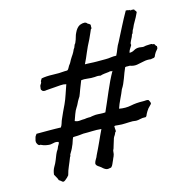

<svg xmlns="http://www.w3.org/2000/svg" viewBox="-105 -820 913 924"><g transform="rotate(-15 351.0 -358.0)"><path d="M623 -714.8 624 -710Q629.4 -713.9 633.3 -712.4Q637.2 -710.9 641.6 -711.9Q642.1 -707 646 -704.1Q649.9 -701.2 650.4 -695.3Q638.7 -669.9 629.9 -655.8Q620.6 -640.6 614.3 -625Q608.4 -616.2 606.9 -608.9Q605.5 -601.1 600.6 -597.7Q598.1 -588.9 595.2 -583.5Q593.3 -580.1 591.6 -576.7Q589.8 -573.2 587.9 -569.3Q586.9 -566.9 585.9 -564.7Q585 -562.5 584 -560.1Q582 -555.7 584 -549.8Q581.5 -545.4 579.1 -541.5Q576.7 -537.6 574.2 -533.7Q569.3 -526.9 566.4 -515.6Q579.1 -514.6 591.3 -522Q603.5 -529.3 619.1 -528.3Q622.1 -528.3 626 -527.3Q629.9 -526.4 632.8 -526.4Q636.7 -525.4 641.6 -526.4Q646.5 -527.3 651.4 -528.3Q658.2 -529.3 661.1 -528.8Q664.6 -528.3 670.9 -529.3Q681.2 -530.3 683.1 -527.3Q685.5 -524.4 690.4 -526.4Q694.3 -523.9 695.8 -519.5Q697.3 -514.6 702.1 -512.7Q703.1 -502 699.2 -498Q694.8 -493.7 689.5 -486.3Q685.5 -480.5 683.1 -475.6Q680.7 -470.7 678.7 -465.8Q675.3 -460.9 669.4 -460.9Q663.6 -460.9 658.2 -459Q639.2 -461.9 621.6 -457.8Q604 -453.6 586.9 -450.9Q569.8 -448.2 551.8 -455.1Q545.4 -454.6 540 -455.1Q533.7 -456.1 528.3 -454.1Q522.9 -442.4 518.1 -429.7Q513.2 -417 508.3 -403.3Q503.4 -389.6 497.8 -377.7Q492.2 -365.7 485.4 -355.5Q478 -336.4 466.3 -312.5Q460.9 -301.3 456.3 -290.3Q451.7 -279.3 448.2 -268.6Q479.5 -262.7 507.8 -268.6Q535.2 -274.4 567.4 -273.4Q570.8 -273.4 574.5 -273.4Q578.1 -273.4 581.5 -273.9Q588.9 -274.9 595.7 -272.5Q606 -255.9 601.8 -251Q597.7 -246.1 585 -233.4Q576.2 -221.7 570.3 -210Q569.3 -208 568.6 -206.1Q567.9 -204.1 566.9 -202.1Q565.4 -198.7 561.5 -196.3Q543.9 -197.3 533.7 -194.3Q522.9 -191.4 512.7 -191.4Q509.3 -191.4 504.4 -192.4Q499.5 -193.4 496.1 -193.4Q486.3 -193.4 477.1 -193.1Q467.8 -192.9 459.5 -192.4Q451.2 -191.9 441.9 -192.1Q432.6 -192.4 422.9 -193.4Q419.4 -193.4 413.6 -194.3Q408.7 -195.3 404.3 -193.4Q404.3 -187 404.5 -181.9Q404.8 -176.8 405.3 -172.9Q405.8 -165 400.4 -163.1Q398.4 -155.8 394.5 -150.4Q390.1 -144.5 387.7 -138.7L380.4 -115.2Q378.4 -109.4 376.7 -103.3Q375 -97.2 373 -90.8Q371.1 -86.9 369.6 -83.5Q368.2 -80.1 368.2 -76.2Q367.7 -63 363.3 -53.7Q361.3 -49.8 359.6 -45.9Q357.9 -42 356.4 -38.1Q354 -33.2 352.1 -28.6Q350.1 -23.9 348.1 -19.5Q344.7 -10.7 337.9 -4.9Q333.5 -4.9 328.1 -3.4Q323.7 -2 316.4 -2.9Q307.6 -5.4 300.3 -11.7Q296.9 -15.1 293.2 -18.1Q289.6 -21 286.1 -23.4Q267.1 -34.2 269.5 -44.9Q272 -54.2 277.3 -62.5Q283.2 -71.3 286.1 -80.1Q293.9 -95.7 301 -110.6Q308.1 -125.5 314.5 -139.6Q320.8 -153.8 327.4 -168Q334 -182.1 340.8 -196.3Q317.4 -198.7 295.4 -197.8Q284.7 -197.3 273.4 -197.3Q262.2 -197.3 251 -197.3Q247.6 -197.3 241.7 -196.3Q235.8 -195.3 232.4 -195.3Q227.5 -194.8 223.1 -194.6Q218.8 -194.3 214.8 -194.3Q210.9 -194.3 207 -194.1Q203.1 -193.8 199.2 -193.4Q194.8 -185.1 191.4 -173.3Q188 -161.6 183.6 -153.3Q181.6 -147.9 179.2 -143.1Q176.8 -138.2 174.3 -133.8L164.1 -116.2Q164.1 -108.4 160.2 -105.5Q156.2 -95.2 152.1 -85Q147.9 -74.7 143.6 -64.9Q134.8 -45.4 128.9 -22.5Q120.1 -12.2 119.1 -11.7Q117.7 -11.2 115.2 -8.8Q100.6 5.9 93.8 -0.5Q88.4 -5.9 79.1 -11.7Q76.2 -21.5 70.8 -29.8Q66.4 -37.1 63.5 -43Q65.9 -64 74.2 -78.1Q84 -94.2 89.8 -109.4Q94.7 -122.1 99.6 -134.3Q104.5 -146.5 112.3 -157.2Q118.2 -172.4 122.1 -177.2Q126 -182.1 126 -189.5Q112.8 -194.3 99.6 -190.4Q85.9 -186.5 73.2 -188.5Q65.4 -189 50.8 -193.4Q47.4 -195.3 43.9 -196.3Q41.5 -196.8 39.1 -199.2Q35.2 -196.8 32.7 -198.7Q30.3 -200.7 27.3 -201.2Q21.5 -209 20 -215.8Q18.6 -222.7 22.5 -233.4Q24.9 -243.7 26.4 -245.1Q28.3 -247.1 33.2 -254.9H97.7Q112.8 -254.9 127 -254.6Q141.1 -254.4 154.3 -253.9Q160.2 -262.7 163.1 -272.9Q166 -283.7 170.9 -293.9Q176.8 -307.6 185.1 -325.7Q193.4 -343.8 200.2 -357.4Q204.6 -367.2 209 -378.2Q213.4 -389.2 217.3 -401.4Q225.6 -425.8 233.4 -448.2Q220.2 -452.1 205.1 -450.7Q197.3 -450.2 189.2 -449.5Q181.2 -448.7 172.9 -448.2L153.3 -446.8Q148.4 -446.3 143.6 -446Q138.7 -445.8 133.8 -445.3Q121.6 -442.4 114.3 -447.3Q107.9 -453.1 108.4 -459Q108.9 -461.9 109.4 -465.3Q109.9 -468.8 110.4 -472.7Q111.8 -476.6 116.2 -482.4Q120.1 -487.8 119.1 -494.1L126 -505.9Q150.4 -510.7 182.6 -509.3Q213.9 -507.8 242.2 -510.7H251Q255.9 -510.7 257.8 -512.7Q260.7 -515.1 265.1 -523.4Q269.5 -532.2 272.5 -535.2Q277.3 -541 279.8 -546.4Q281.2 -549.8 285.2 -556.6Q289.1 -563 292.7 -568.6Q296.4 -574.2 299.8 -579.1Q305.7 -587.9 311.5 -601.6Q316.9 -607.4 318.8 -615.2Q320.8 -622.6 326.2 -627.9Q334 -645.5 336.4 -656.2Q338.9 -666.5 343.8 -675.8Q354 -698.2 370.1 -707Q398.9 -717.8 407.2 -704.1Q418.9 -698.2 420.9 -693.4Q420.4 -690.4 420.2 -687.5Q419.9 -684.6 420.4 -681.2Q420.9 -674.8 416 -672.9Q413.6 -667 411.1 -661.4Q408.7 -655.8 406.2 -650.4L396.5 -628.9Q378.9 -595.7 368.7 -570.8Q363.3 -557.1 357.2 -543.9Q351.1 -530.8 344.7 -517.6Q352.1 -517.6 359.4 -517.3Q366.7 -517.1 373.5 -516.6Q380.4 -516.1 387.9 -515.9Q395.5 -515.6 403.3 -515.6Q414.1 -516.1 424.8 -515.6Q435.5 -515.1 447.3 -515.6Q462.4 -515.6 474.1 -517.6Q481 -518.6 487.5 -518.8Q494.1 -519 501 -518.6Q508.3 -532.2 514.6 -549.3Q520 -564 529.3 -579.1L564.5 -647.9Q573.2 -665 582.5 -682.4Q591.8 -699.7 601.6 -716.8Q610.8 -716.8 614.3 -714.8Q618.2 -712.9 623 -714.8ZM464.8 -453.1 459 -452.1Q455.1 -454.1 452.1 -453.6Q449.2 -453.1 445.3 -452.1Q434.6 -451.2 422.9 -449.7Q411.1 -448.2 403.3 -445.3Q396 -447.3 389.2 -447.3Q385.7 -447.3 382.3 -447Q378.9 -446.8 375 -446.3Q356.4 -445.3 339.4 -447.8Q320.8 -450.2 307.6 -448.2Q298.3 -425.8 291.5 -407.2Q288.1 -397.9 285.2 -389.9Q282.2 -381.8 279.3 -375Q277.8 -372.6 276.1 -369.9Q274.4 -367.2 272.5 -364.3Q266.6 -355 262.2 -345.2Q258.3 -336.4 252 -327.1Q244.1 -315.4 237.8 -297.9Q231.4 -280.3 226.6 -266.6Q238.3 -260.7 250.5 -262.2Q263.2 -263.7 275.4 -263.7Q286.6 -265.6 293.9 -265.6H304.7Q308.1 -266.6 311.5 -267.1Q314.9 -267.6 318.4 -268.1L332 -269.5Q337.4 -269.5 343.3 -269.3Q349.1 -269 355.5 -268.6Q368.2 -267.6 379.9 -268.6Q389.6 -290.5 399.9 -314Q410.2 -337.4 420.9 -362.8Q441.4 -411.6 464.8 -453.1Z"/></g></svg>

Font: Freehand
Style: Regular
Weight: 400
Designer: Danh Hong
Version: Version 8.001; ttfautohint (v1.8.3)